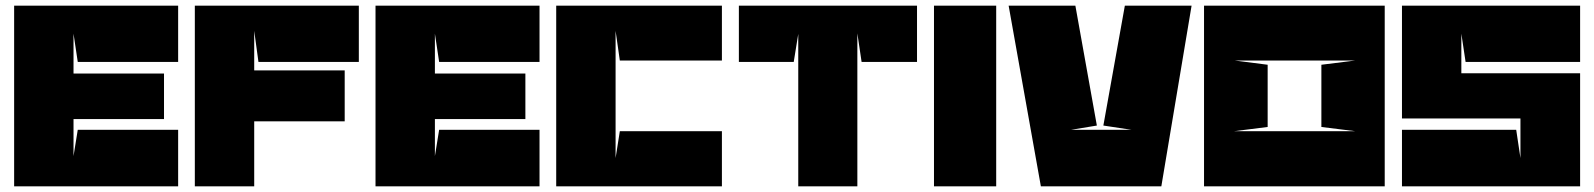

<svg xmlns="http://www.w3.org/2000/svg" viewBox="-20 -659 5638 679"><path d="M255 -200H610V0H30V-639H610V-440H255L240 -540V-399H560V-238H240V-107Z M879 0H669V-639H1249V-440H894L879 -550V-410H1199V-230H879V0Z M1533 -200H1888V0H1308V-639H1888V-440H1533L1518 -540V-399H1838V-238H1518V-107Z M2157 -550V-100L2172 -195H2533V0H1947V-639H2533V-445H2172L2157 -550Z M2803 0V-539L2787 -440H2593V-639H3223V-440H3027L3012 -541V0H2803Z M3283 0V-639H3503V0H3283Z M3768 -200H3981L3882 -215L3958 -639H4194L4087 0H3661L3547 -639H3783L3859 -215L3768 -200Z M4346 -445 4463 -430V-210L4344 -195H4773L4653 -210V-430L4773 -445ZM4877 0H4238V-639H4877Z M4938 -639H5568V-440H5163L5148 -540V-400H5568V0H4938V-200H5342L5357 -100V-240H4938V-639Z"/></svg>

Font: Banana Brick
Style: Regular
Weight: 400
Designer: artmaker
Foundry: artmaker
Version: Version 4.000 2011 initial release